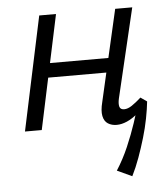

<svg xmlns="http://www.w3.org/2000/svg" viewBox="-47 -457 608 695"><g transform="rotate(-5 257.0 -109.5)"><path d="M366 5Q348 5 334.5 -3.5Q321 -12 317 -31.5Q313 -51 321 -82L397 -414H459L382 -89Q378 -71 381 -60Q384 -49 398 -49Q411 -49 426 -59Q441 -69 460 -86L483 -70Q463 -46 443 -29Q423 -12 403.5 -3.5Q384 5 366 5ZM33 0 121 -414H182L94 0ZM101 -187 111 -239H391L380 -187ZM406 195 352 170Q377 131 395.5 88Q414 45 427.5 4.5Q441 -36 450 -69L483 -70Q480 -42 473.5 -8.5Q467 25 456.5 60.5Q446 96 433.5 130.5Q421 165 406 195Z"/></g></svg>

Font: Ysabeau
Style: Italic
Weight: 400
Italic angle: -12°
Designer: Christian Thalmann (Catharsis Fonts)
Version: Version 2.000;gftools[0.9.27.dev2+g8671c4b]